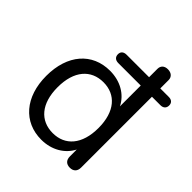

<svg xmlns="http://www.w3.org/2000/svg" viewBox="-195 -848 993 993"><g transform="rotate(45 302.0 -351.5)"><path d="M261 9C337 9 398 -28 427 -85V-35C427 -8 442 7 468 7C494 7 509 -8 509 -35V-553H571C592 -553 604 -565 604 -584C604 -603 592 -614 571 -614H509V-675C509 -697 493 -712 467 -712C441 -712 427 -697 427 -675V-614H263C241 -614 229 -603 229 -584C229 -565 241 -553 263 -553H427V-401C398 -459 337 -495 261 -495C131 -495 46 -398 46 -243C46 -89 132 9 261 9ZM279 -57C188 -57 129 -123 129 -243C129 -363 188 -429 279 -429C369 -429 428 -363 428 -243C428 -123 369 -57 279 -57Z"/></g></svg>

Font: SN Pro Book
Style: Regular
Weight: 350
Designer: Tobias Whetton
Foundry: Supernotes
Version: Version 1.003;Glyphs 3.3 (3324)